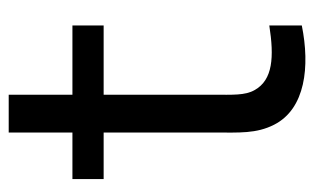

<svg xmlns="http://www.w3.org/2000/svg" viewBox="-164 -566 739 452"><g transform="rotate(-90 206.0 -340.5)"><path d="M371.5 0V-76.5C297.5 -65 243.5 -68 219.5 -111C206.5 -133.5 208.5 -163.5 208.5 -208V-466.5H371.5V-540H208.5V-690H119.5V-540H10V-466.5H119.5V-204C119.5 -148 116.5 -107 138 -65C175.5 8.5 275 19.5 371.5 0Z"/></g></svg>

Font: Eudonet Medium
Style: Regular
Weight: 500
Designer: Mikhail Sharanda
Foundry: Mikhail Sharanda
Version: Version 4.503;Glyphs 3.1.2 (3151)